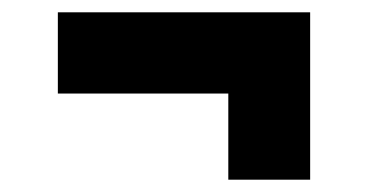

<svg xmlns="http://www.w3.org/2000/svg" viewBox="-20 -341 599 312"><path d="M351 -49V-189H74V-321H484V-49Z"/></svg>

Font: Saira SemiExpanded ExtraBold
Style: Regular
Weight: 800
Width: 6
Designer: Hector Gatti with collaboration of the Omnibus-Type team
Foundry: Omnibus-Type
Version: Version 1.101